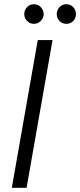

<svg xmlns="http://www.w3.org/2000/svg" viewBox="-20 -890 380 910"><path d="M36 0 159 -700H229L106 0ZM141 -777Q122 -777 108.5 -790.5Q95 -804 95 -824Q95 -842 108 -856Q121 -870 141 -870Q160 -870 173.5 -856Q187 -842 187 -823Q187 -804 173 -790.5Q159 -777 141 -777ZM295 -777Q275 -777 262 -790.5Q249 -804 249 -824Q249 -842 262 -856Q275 -870 295 -870Q314 -870 327 -856Q340 -842 340 -823Q340 -804 327 -790.5Q314 -777 295 -777Z"/></svg>

Font: DM Sans 12pt Light
Style: Italic
Weight: 300
Italic angle: -10°
Version: Version 4.004;gftools[0.9.30]